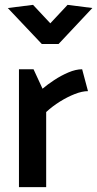

<svg xmlns="http://www.w3.org/2000/svg" viewBox="-20 -770 400 790"><path d="M170 0V-309Q196 -333 226.5 -352Q257 -371 287.5 -383Q318 -395 342 -395L318 -485Q292 -485 261.5 -472Q231 -459 203 -440.5Q175 -422 155 -405L118 -485H58V0ZM187 -674 116 -750 12 -737 152 -589H221L360 -737L258 -750Z"/></svg>

Font: Catamaran SemiBold
Style: Regular
Weight: 600
Designer: Pria Ravichandran
Version: Version 2.000